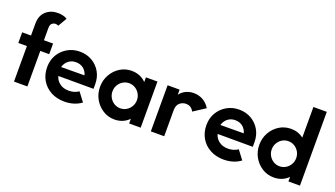

<svg xmlns="http://www.w3.org/2000/svg" viewBox="-61 -1146 2847 1630"><g transform="rotate(20 1362.0 -330.5)"><path d="M285.4 -574.3Q272.9 -581.2 259 -581.2Q242.4 -581.2 227.8 -569.4Q213.2 -557.6 213.2 -525.7V-416.7H295.8V-320.8H215.3V0H94.4V-320.8H16.7V-416.7H96.5V-522.9Q96.5 -597.2 139.9 -636.1Q183.3 -675 247.2 -675Q270.8 -675 292.7 -669.8Q314.6 -664.6 331.2 -653.5Z M705.6 -33.3Q674.3 -9.7 635.1 2.1Q595.8 13.9 553.5 13.9Q483.3 13.9 429.9 -15.3Q376.4 -44.4 346.5 -95.5Q316.7 -146.5 316.7 -212.5Q316.7 -275.7 345.8 -324.7Q375 -373.6 424.7 -402.1Q474.3 -430.6 534.7 -430.6Q596.5 -430.6 645.1 -402.4Q693.8 -374.3 721.9 -325.7Q750 -277.1 750 -215.3V-172.9L431.9 -173.6Q441.7 -136.1 472.2 -112.5Q504.9 -86.1 556.2 -86.1Q595.8 -86.1 627.8 -102.1Q637.5 -106.9 645.8 -112.5Q645.8 -112.5 705.6 -33.3ZM638.9 -254.2Q628.5 -291.7 601 -313.2Q573.6 -334.7 533.3 -334.7Q495.1 -334.7 467 -312.8Q438.9 -291 427.8 -252.8Q427.8 -252.8 638.9 -254.2Z M1004.2 11.1Q946.5 11.1 899.3 -18.8Q852.1 -48.6 824 -98.3Q795.8 -147.9 795.8 -208.3Q795.8 -268.8 824 -318.8Q852.1 -368.8 899.3 -398.3Q946.5 -427.8 1004.2 -427.8Q1044.4 -427.8 1077.8 -413.5Q1111.1 -399.3 1134.7 -374.3V-416.7H1238.9V0H1134.7V-42.4Q1111.1 -17.4 1077.8 -3.1Q1044.4 11.1 1004.2 11.1ZM1018.7 -95.1Q1049.3 -95.1 1074.3 -110.4Q1099.3 -125.7 1114.2 -151.4Q1129.2 -177.1 1129.2 -208.3Q1129.2 -239.6 1114.2 -265.3Q1099.3 -291 1074.3 -306.2Q1049.3 -321.5 1018.7 -321.5Q988.2 -321.5 963.2 -306.2Q938.2 -291 923.3 -265.3Q908.3 -239.6 908.3 -208.3Q908.3 -177.1 923.3 -151.4Q938.2 -125.7 963.2 -110.4Q988.2 -95.1 1018.7 -95.1Z M1602.8 -277.8Q1597.9 -286.8 1591.7 -295.1Q1570.8 -322.2 1531.9 -322.2Q1500.7 -322.2 1476 -301Q1451.4 -279.9 1451.4 -234.7V0H1330.6V-416.7H1438.9V-370.8Q1461.1 -400 1493.8 -415.3Q1526.4 -430.6 1563.9 -430.6Q1608.3 -430.6 1646.9 -409.4Q1685.4 -388.2 1709.7 -347.2Q1709.7 -347.2 1602.8 -277.8Z M2144.4 -33.3Q2113.2 -9.7 2074 2.1Q2034.7 13.9 1992.4 13.9Q1922.2 13.9 1868.8 -15.3Q1815.3 -44.4 1785.4 -95.5Q1755.6 -146.5 1755.6 -212.5Q1755.6 -275.7 1784.7 -324.7Q1813.9 -373.6 1863.5 -402.1Q1913.2 -430.6 1973.6 -430.6Q2035.4 -430.6 2084 -402.4Q2132.6 -374.3 2160.8 -325.7Q2188.9 -277.1 2188.9 -215.3V-172.9L1870.8 -173.6Q1880.6 -136.1 1911.1 -112.5Q1943.7 -86.1 1995.1 -86.1Q2034.7 -86.1 2066.7 -102.1Q2076.4 -106.9 2084.7 -112.5Q2084.7 -112.5 2144.4 -33.3ZM2077.8 -254.2Q2067.4 -291.7 2039.9 -313.2Q2012.5 -334.7 1972.2 -334.7Q1934 -334.7 1905.9 -312.8Q1877.8 -291 1866.7 -252.8Q1866.7 -252.8 2077.8 -254.2Z M2443.8 11.1Q2385.4 11.1 2338.2 -18.8Q2291 -48.6 2262.8 -98.3Q2234.7 -147.9 2234.7 -208.3Q2234.7 -268.8 2262.8 -318.8Q2291 -368.8 2338.2 -398.3Q2385.4 -427.8 2443.8 -427.8Q2477.1 -427.8 2505.6 -418.1Q2534 -408.3 2556.9 -390.3V-666.7H2677.8V0H2573.6V-41Q2550 -16.7 2516.7 -2.8Q2483.3 11.1 2443.8 11.1ZM2457.6 -95.1Q2488.2 -95.1 2513.2 -110.4Q2538.2 -125.7 2553.1 -151.4Q2568.1 -177.1 2568.1 -208.3Q2568.1 -239.6 2553.1 -265.3Q2538.2 -291 2513.2 -306.2Q2488.2 -321.5 2457.6 -321.5Q2427.1 -321.5 2402.1 -306.2Q2377.1 -291 2362.2 -265.3Q2347.2 -239.6 2347.2 -208.3Q2347.2 -177.1 2362.2 -151.4Q2377.1 -125.7 2402.1 -110.4Q2427.1 -95.1 2457.6 -95.1Z"/></g></svg>

Font: co2trust
Style: Bold
Weight: 700
Designer: Kristian Moeller
Foundry: Dicotype
Version: Version 1.000